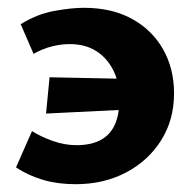

<svg xmlns="http://www.w3.org/2000/svg" viewBox="-20 -458 498 492"><path d="M174 14Q128 14 90.5 3Q53 -8 21 -29L62 -122Q86 -107 116 -96.5Q146 -86 176 -86Q213 -86 237.5 -99Q262 -112 274 -138Q286 -164 286 -205Q286 -247 270 -278.5Q254 -310 226 -327.5Q198 -345 159 -345Q136 -345 112.5 -339Q89 -333 66 -320L33 -396Q75 -422 119 -430Q163 -438 195 -438Q267 -438 318.5 -409.5Q370 -381 398 -331.5Q426 -282 426 -219Q426 -151 393 -98.5Q360 -46 303 -16Q246 14 174 14ZM98 -167 107 -260 351 -255 342 -179Z"/></svg>

Font: Ysabeau Office ExtraBold
Style: Regular
Weight: 800
Designer: Christian Thalmann (Catharsis Fonts)
Version: Version 2.001;gftools[0.9.30]; featfreeze: tnum,lnum,ss02